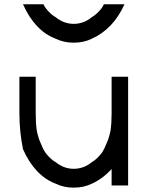

<svg xmlns="http://www.w3.org/2000/svg" viewBox="-20 -853 688 883"><path d="M569.2 -500V0H493.3V-75.8Q452.5 -30.8 402.5 -8.3Q365 10 319.2 10Q273.3 10 235.8 -8.3Q140 -45 85.8 -166.7Q69.2 -248.3 69.2 -333.3V-500H144.2V-333.3Q144.2 -309.2 145.4 -289.2Q146.7 -269.2 148.3 -257.5Q150 -245.8 154.2 -230.8Q158.3 -215.8 160.4 -210.4Q162.5 -205 169.6 -188.8Q176.7 -172.5 179.2 -166.7H180Q185.8 -152.5 202.9 -134.2Q220 -115.8 235.8 -107.5Q273.3 -76.7 319.2 -76.7Q365 -76.7 402.5 -107.5Q417.5 -115.8 434.6 -133.8Q451.7 -151.7 457.5 -166.7H458.3Q460.8 -172.5 467.9 -188.8Q475 -205 477.1 -210.4Q479.2 -215.8 483.3 -230.8Q487.5 -245.8 489.2 -257.5Q490.8 -269.2 492.1 -289.2Q493.3 -309.2 493.3 -333.3V-500ZM402.5 -675Q365 -656.7 319.2 -656.7Q273.3 -656.7 235.8 -675Q140 -711.7 85.8 -833.3H180Q185.8 -819.2 202.9 -800.8Q220 -782.5 235.8 -774.2Q273.3 -743.3 319.2 -743.3Q365 -743.3 402.5 -774.2Q417.5 -782.5 434.6 -800.4Q451.7 -818.3 457.5 -833.3H552.5Q500.8 -719.2 402.5 -675Z"/></svg>

Font: 0xA000
Style: Regular
Weight: 400
Version: Version 0.1